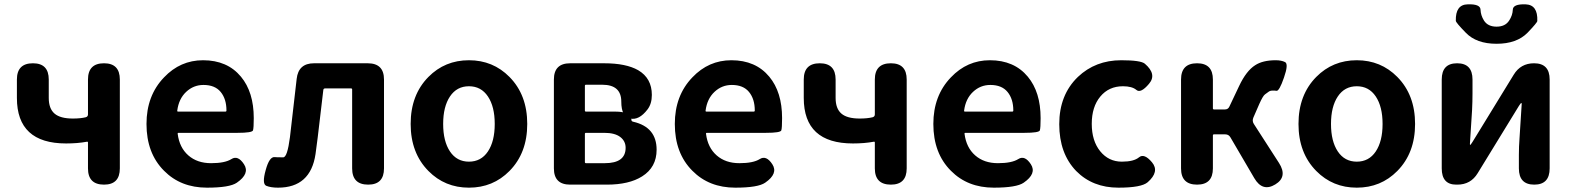

<svg xmlns="http://www.w3.org/2000/svg" viewBox="-20 -852 7250 886"><path d="M460 0Q386 0 386 -75V-194Q386 -199 381 -198Q338 -190 285 -190Q58 -190 58 -400V-485Q58 -560 132 -560Q205 -560 205 -485V-400Q205 -351 231.5 -328Q258 -305 316 -305Q352 -305 376 -311Q386 -314 386 -324V-485Q386 -560 460 -560Q533 -560 533 -485V-75Q533 0 460 0Z M935 14Q814 14 737 -64Q656 -145 656 -280Q656 -411 737 -495Q812 -574 917 -574Q1029 -574 1092 -498Q1151 -427 1151 -307Q1151 -262 1147.5 -250.5Q1144 -239 1076 -239H804Q799 -239 800 -234Q808 -171 849 -135Q890 -99 954 -99Q1018 -99 1048 -118Q1078 -137 1106 -94Q1134 -51 1073 -9Q1040 14 935 14ZM798 -342Q797 -337 802 -337H1020Q1025 -337 1025 -342Q1025 -395 998.5 -427.5Q972 -460 919 -460Q873 -460 839 -428Q805 -396 798 -342Z M1263 14Q1230 14 1209 5.5Q1188 -3 1206 -67Q1223 -130 1248 -127Q1253 -126 1287 -126Q1306 -126 1318 -219L1349 -488Q1357 -560 1429 -560H1677Q1752 -560 1752 -485V-75Q1752 0 1679 0Q1605 0 1605 -75V-439Q1605 -444 1600 -444H1480Q1473 -444 1472 -437L1446 -217Q1441 -179 1436 -141Q1413 14 1263 14Z M1957 -63Q1875 -146 1875 -280Q1875 -414 1957 -497Q2033 -574 2144 -574Q2255 -574 2331 -497Q2413 -414 2413 -280Q2413 -146 2331 -63Q2255 14 2144 14Q2033 14 1957 -63ZM2056.5 -153Q2088 -106 2144 -106Q2200 -106 2231.5 -153Q2263 -200 2263 -280Q2263 -360 2231.5 -407Q2200 -454 2144 -454Q2088 -454 2056.5 -407Q2025 -360 2025 -280Q2025 -200 2056.5 -153Z M2611 0Q2536 0 2536 -75V-485Q2536 -560 2611 -560H2768Q2869 -560 2925 -528Q2988 -491 2988 -414Q2988 -373 2968 -347Q2929 -296 2888 -305Q2847 -313 2847 -383Q2847 -461 2759 -461H2684Q2679 -461 2679 -456V-342Q2679 -337 2684 -337H2819Q2894 -337 2894 -297Q2894 -292 2903 -290Q3010 -265 3010 -161Q3010 -80 2943 -38Q2883 0 2780 0ZM2679 -104Q2679 -99 2684 -99H2771Q2867 -99 2867 -170Q2867 -201 2842 -220Q2817 -239 2768 -239H2684Q2679 -239 2679 -234Z M3373 14Q3252 14 3175 -64Q3094 -145 3094 -280Q3094 -411 3175 -495Q3250 -574 3355 -574Q3467 -574 3530 -498Q3589 -427 3589 -307Q3589 -262 3585.5 -250.5Q3582 -239 3514 -239H3242Q3237 -239 3238 -234Q3246 -171 3287 -135Q3328 -99 3392 -99Q3456 -99 3486 -118Q3516 -137 3544 -94Q3572 -51 3511 -9Q3478 14 3373 14ZM3236 -342Q3235 -337 3240 -337H3458Q3463 -337 3463 -342Q3463 -395 3436.5 -427.5Q3410 -460 3357 -460Q3311 -460 3277 -428Q3243 -396 3236 -342Z M4091 0Q4017 0 4017 -75V-194Q4017 -199 4012 -198Q3969 -190 3916 -190Q3689 -190 3689 -400V-485Q3689 -560 3763 -560Q3836 -560 3836 -485V-400Q3836 -351 3862.5 -328Q3889 -305 3947 -305Q3983 -305 4007 -311Q4017 -314 4017 -324V-485Q4017 -560 4091 -560Q4164 -560 4164 -485V-75Q4164 0 4091 0Z M4566 14Q4445 14 4368 -64Q4287 -145 4287 -280Q4287 -411 4368 -495Q4443 -574 4548 -574Q4660 -574 4723 -498Q4782 -427 4782 -307Q4782 -262 4778.5 -250.5Q4775 -239 4707 -239H4435Q4430 -239 4431 -234Q4439 -171 4480 -135Q4521 -99 4585 -99Q4649 -99 4679 -118Q4709 -137 4737 -94Q4765 -51 4704 -9Q4671 14 4566 14ZM4429 -342Q4428 -337 4433 -337H4651Q4656 -337 4656 -342Q4656 -395 4629.5 -427.5Q4603 -460 4550 -460Q4504 -460 4470 -428Q4436 -396 4429 -342Z M5141 14Q5022 14 4946 -63Q4868 -144 4868 -279Q4868 -414 4954 -497Q5035 -574 5154 -574Q5244 -574 5263 -558Q5320 -509 5282 -465Q5244 -420 5224 -437Q5204 -454 5162 -454Q5097 -454 5057.5 -406.5Q5018 -359 5018 -280.5Q5018 -202 5057 -154Q5096 -106 5157 -106Q5212 -106 5236 -126Q5260 -146 5296 -103Q5332 -60 5276 -11Q5247 14 5141 14Z M5504 0Q5430 0 5430 -75V-485Q5430 -560 5504 -560Q5577 -560 5577 -485V-352Q5577 -347 5582 -347H5633Q5647 -347 5653 -360L5698 -455Q5731 -525 5772 -551Q5807 -574 5867 -574Q5893 -574 5910 -565.5Q5927 -557 5905 -494Q5883 -430 5870 -433Q5865 -434 5853 -434Q5841 -434 5834 -428.5Q5827 -423 5817.5 -416.5Q5808 -410 5791 -372L5764 -310Q5757 -294 5766 -280L5882 -100Q5923 -36 5865 -1Q5806 35 5768 -30L5658 -218Q5650 -232 5634 -232H5582Q5577 -232 5577 -227V-75Q5577 0 5504 0Z M6054 -63Q5972 -146 5972 -280Q5972 -414 6054 -497Q6130 -574 6241 -574Q6352 -574 6428 -497Q6510 -414 6510 -280Q6510 -146 6428 -63Q6352 14 6241 14Q6130 14 6054 -63ZM6153.5 -153Q6185 -106 6241 -106Q6297 -106 6328.5 -153Q6360 -200 6360 -280Q6360 -360 6328.5 -407Q6297 -454 6241 -454Q6185 -454 6153.5 -407Q6122 -360 6122 -280Q6122 -200 6153.5 -153Z M6700 0Q6633 0 6633 -75V-485Q6633 -560 6704 -560Q6775 -560 6775 -485V-422Q6775 -383 6773 -344L6763 -188Q6763 -183 6764.5 -183Q6766 -183 6775 -197L6965 -507Q6997 -560 7059 -560Q7131 -560 7131 -485V-75Q7131 0 7060 0Q6989 0 6989 -75V-137Q6989 -176 6992 -215L7002 -372Q7002 -377 7000 -377Q6998 -377 6989 -363L6799 -53Q6767 0 6705 0ZM6744 -701Q6698 -748 6698 -756Q6696 -831 6753 -832Q6811 -834 6812 -807.5Q6813 -781 6828 -757Q6846 -729 6886 -729Q6926 -729 6944 -757Q6960 -781 6961 -807.5Q6962 -834 7020 -832Q7077 -830 7074 -755Q7074 -748 7029 -701Q6979 -650 6886 -650Q6793 -650 6744 -701Z"/></svg>

Font: Resource Han Rounded KR
Style: Bold
Weight: 700
Designer: Cyano Hao (round all glyphs); Ryoko NISHIZUKA 西塚涼子 (kana, bopomofo & ideographs); Paul D. Hunt (Latin, Greek & Cyrillic)
Foundry: Cyano Hao
Version: 0.990